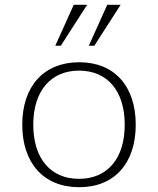

<svg xmlns="http://www.w3.org/2000/svg" viewBox="-20 -771 660 802"><path d="M73 -250C73 -89 163 11 311 11C458 11 547 -89 547 -250C547 -411 458 -511 311 -511C163 -511 73 -411 73 -250ZM119 -250C119 -393 194 -476 310 -476C428 -476 501 -392 501 -250C501 -107 427 -24 310 -24C193 -24 119 -107 119 -250ZM344 -751H288L211 -580H234ZM484 -751H428L351 -580H374Z"/></svg>

Font: Perun ExtraLight
Style: Regular
Weight: 200
Foundry: Copyright (c) Stefan Peev, Context Ltd, 2016
Version: Version 1.089